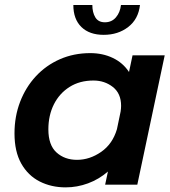

<svg xmlns="http://www.w3.org/2000/svg" viewBox="-20 -758 699 788"><path d="M249.5 11Q190.5 11 142.8 -13.2Q95 -37.5 67.2 -86.8Q39.5 -136 39.5 -210.5Q39.5 -280 62.5 -340Q85.5 -400 127.2 -445Q169 -490 226 -515Q283 -540 350.5 -540Q401.5 -540 443 -520.2Q484.5 -500.5 509.5 -462.5L524 -531H656L543.5 0H411.5L423 -54Q386 -22 341.2 -5.5Q296.5 11 249.5 11ZM178.5 -227Q178.5 -162.5 212 -132.2Q245.5 -102 296 -102Q348 -102 395 -134.5Q442 -167 460 -228L475 -300Q477 -313.5 477 -323.5Q477 -374.5 443.2 -401Q409.5 -427.5 363.5 -427.5Q307 -427.5 265.5 -401.2Q224 -375 201.2 -329.8Q178.5 -284.5 178.5 -227ZM281 -737.5H359Q359 -707 371.2 -686.8Q383.5 -666.5 410.5 -666.5Q438.5 -666.5 455.8 -686.8Q473 -707 476.5 -737.5H554.5Q548 -679.5 506.2 -647.2Q464.5 -615 405.5 -615Q347 -615 314 -647.2Q281 -679.5 281 -737.5Z"/></svg>

Font: Epilogue SemiBold
Style: Italic
Weight: 600
Italic angle: -12°
Designer: Tyler Finck
Foundry: Etcetera Type Co
Version: Version 2.111; ttfautohint (v1.8.3)